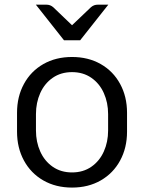

<svg xmlns="http://www.w3.org/2000/svg" viewBox="-20 -808 632 842"><path d="M54.7 -230.5V-313.5Q54.7 -384.3 85 -439.9Q115.2 -495.6 169.9 -526.9Q224.6 -558.1 295.9 -558.1Q367.2 -558.1 421.9 -526.9Q476.6 -495.6 506.8 -439.9Q537.1 -384.3 537.1 -313.5V-230.5Q537.1 -159.7 506.8 -104Q476.6 -48.3 421.9 -16.8Q367.2 14.6 295.9 14.6Q224.6 14.6 169.9 -16.8Q115.2 -48.3 85 -104Q54.7 -159.7 54.7 -230.5ZM454.1 -235.8V-307.6Q454.1 -357.9 435.3 -399.9Q416.5 -441.9 380.6 -466.8Q344.7 -491.7 295.9 -491.7Q247.1 -491.7 211.2 -466.8Q175.3 -441.9 156.5 -399.9Q137.7 -357.9 137.7 -307.6V-235.8Q137.7 -185.5 156.5 -143.6Q175.3 -101.6 211.2 -76.7Q247.1 -51.8 295.9 -51.8Q344.7 -51.8 380.6 -76.7Q416.5 -101.6 435.3 -143.6Q454.1 -185.5 454.1 -235.8ZM260.7 -631.3H331.5L455.1 -787.6H410.2Q400.4 -787.6 393.1 -784.9Q385.7 -782.2 378.9 -776.4L295.9 -697.3L213.4 -776.4Q206.5 -782.2 199.2 -784.9Q191.9 -787.6 182.1 -787.6H137.2Z"/></svg>

Font: Lycee Sans
Style: Regular
Weight: 400
Designer: Justin Alvin
Foundry: Alkove Design
Version: Version 1.030